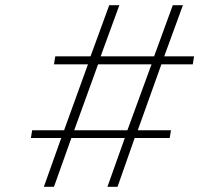

<svg xmlns="http://www.w3.org/2000/svg" viewBox="-20 -720 844 740"><path d="M188 -472 193 -503H329L401 -700H440L368 -503H574L646 -700H685L613 -503H728L723 -472H602L511 -218H639L634 -188H499L433 0H394L461 -188H255L188 0H149L216 -188H99L104 -218H227L319 -472ZM358 -472 266 -218H471L564 -472Z"/></svg>

Font: Georama Extended ExtraLight
Style: Italic
Weight: 200
Width: 7
Italic angle: -9°
Designer: Jean-Baptiste Levee
Foundry: Production Type
Version: Version 1.000